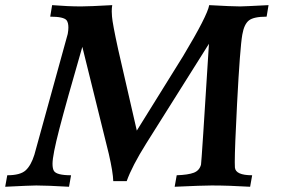

<svg xmlns="http://www.w3.org/2000/svg" viewBox="-55 -713 1072 733"><path d="M899.9 0Q818.4 -4.9 752.9 -4.9Q718.8 -4.9 611.8 0L619.6 -43.9Q663.6 -45.4 685.1 -53.7Q706.5 -62 712.4 -84.5Q714.4 -92.3 742.7 -545.9L503.4 -165.5Q448.7 -78.1 428.7 -21.5H377.4Q376.5 -55.2 360.4 -125.5L259.3 -534.2Q197.8 -321.8 171.6 -220.9Q145.5 -120.1 145.5 -87.9Q145.5 -69.3 150.9 -60.5Q161.1 -43.9 216.3 -43.9L208.5 0Q124 -4.9 83.5 -4.9Q62.5 -4.9 -35.2 0L-27.3 -43.9Q22.5 -43.9 43 -62.7Q63.5 -81.5 76.2 -122.1L203.6 -583.5Q206.1 -597.7 206.1 -607.9Q206.1 -626.5 199.2 -635.7Q188 -649.4 136.7 -649.4L144 -693.4Q205.1 -688.5 254.4 -688.5Q285.6 -688.5 373.5 -693.4Q371.6 -683.1 371.6 -669.4L372.6 -649.9Q374.5 -623.5 396 -524.9L467.3 -214.4L644.5 -499.5Q736.8 -653.3 743.7 -693.4Q830.6 -688.5 861.8 -688.5Q875 -688.5 970.2 -693.4L962.9 -649.4Q913.6 -649.4 895.3 -635Q877 -620.6 870.1 -581.1Q861.3 -531.7 850.1 -317.9Q841.3 -148.4 841.3 -94.2L841.8 -73.7Q844.2 -43.9 907.7 -43.9Z"/></svg>

Font: Kelvinch
Style: Bold Italic
Weight: 700
Italic angle: -10°
Designer: Paul James Miller
Foundry: High-Logic / Made with FontCreator
Version: Version 3.30 September 23, 2016